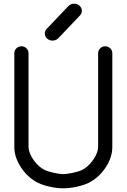

<svg xmlns="http://www.w3.org/2000/svg" viewBox="-20 -1020 686 1040"><path d="M57.6 -731.9Q57.6 -747.3 69 -758.3Q80.3 -769.3 96.2 -769.3Q112.1 -769.3 123.3 -758.3Q134.5 -747.3 134.5 -731.9V-225.8Q134.5 -204.8 146.5 -179.4Q158.4 -154.1 179.8 -131.5Q201.2 -108.9 225.3 -97.7Q241.7 -90.3 272.9 -83.6Q304.2 -76.9 323 -76.9Q341.8 -76.9 373.3 -83.6Q404.8 -90.3 420.9 -97.7Q445.1 -108.9 466.3 -131.5Q487.5 -154.1 499.5 -179.4Q511.5 -204.8 511.5 -225.8V-731.9Q511.5 -747.3 522.8 -758.3Q534.2 -769.3 550 -769.3Q565.9 -769.3 577.1 -758.3Q588.4 -747.3 588.4 -731.9V-224.1Q588.4 -167.2 551.4 -111.8Q514.4 -56.4 459.2 -29.1Q430.9 -15.9 393.3 -7.9Q355.7 0 323 0Q290.5 0 252.9 -7.9Q215.3 -15.9 187 -29.1Q131.8 -56.4 94.7 -111.8Q57.6 -167.2 57.6 -224.1ZM350.1 -986.8Q361.6 -998.8 378.9 -999.9Q396.2 -1001 409.2 -990.5Q422.1 -980 423.3 -964.1Q424.6 -948.2 413.1 -936.3L296.1 -813.2Q284.7 -801.3 267.3 -800.2Q250 -799.1 237.1 -809.6Q224.1 -820.1 222.9 -835.9Q221.7 -851.8 233.2 -863.8Z"/></svg>

Font: Tecnico
Style: Grueso
Weight: 700
Version: Version 1.3